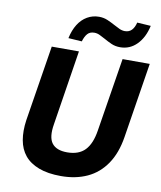

<svg xmlns="http://www.w3.org/2000/svg" viewBox="-99 -1003 918 1092"><g transform="rotate(10 360.0 -456.5)"><path d="M328 11Q252 11 199.5 -9Q147 -29 117.5 -65Q88 -101 79 -152.5Q70 -204 79 -267L149 -705H306L238 -273Q225 -196 251 -162Q277 -128 339 -128Q406 -128 442 -165.5Q478 -203 490 -281L558 -705H715L646 -271Q631 -176 588 -113Q545 -50 479 -19.5Q413 11 328 11ZM312 -764 234 -769Q244 -816 265 -849.5Q286 -883 317 -901Q348 -919 385 -919Q412 -919 435 -909Q458 -899 478 -888Q496 -878 511.5 -871Q527 -864 543 -864Q567 -864 582 -879.5Q597 -895 604 -924L683 -919Q668 -850 628 -809.5Q588 -769 532 -769Q504 -769 481.5 -779Q459 -789 438 -801Q421 -810 406 -817.5Q391 -825 374 -825Q349 -825 335 -809.5Q321 -794 312 -764Z"/></g></svg>

Font: Nunito Sans 7pt SemiCondensed ExtraBold
Style: Italic
Weight: 800
Width: 4
Italic angle: -9°
Designer: Vernon Adams
Foundry: Vernon Adams
Version: Version 3.101;gftools[0.9.27]